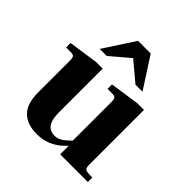

<svg xmlns="http://www.w3.org/2000/svg" viewBox="-192 -852 1006 1006"><g transform="rotate(45 311.0 -348.5)"><path d="M230 12Q162 12 122.5 -25.5Q83 -63 83 -148V-382Q83 -404 77.5 -411Q72 -418 54 -418H20V-451L184 -475H234V-153Q234 -115 242 -92Q250 -69 265.5 -58.5Q281 -48 303 -48Q321 -48 336 -55Q351 -62 366.5 -75.5Q382 -89 400 -107L405 -76Q392 -60 369.5 -39.5Q347 -19 313 -3.5Q279 12 230 12ZM394 0V-63H390V-382Q390 -404 384.5 -411Q379 -418 361 -418H327V-451L490 -475H540V-68Q540 -53 544 -45Q548 -37 561 -35Q574 -33 599 -33V0ZM150 -537 262 -709H356L467 -537H415L308 -627L202 -537Z"/></g></svg>

Font: Frank Ruhl Libre ExtraBold
Style: Regular
Weight: 800
Designer: Yanek Iontef
Foundry: Fontef
Version: Version 6.003;gftools[0.9.30]